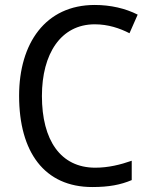

<svg xmlns="http://www.w3.org/2000/svg" viewBox="-20 -744 604 774"><path d="M362 -646C416 -646 463 -630 502 -610L535 -685C486 -710 426 -724 362 -724C163 -724 57 -569 57 -358C57 -131 159 10 352 10C419 10 466 1 511 -18V-96C465 -80 417 -68 364 -68C224 -68 149 -179 149 -357C149 -527 225 -646 362 -646Z"/></svg>

Font: Noto Sans Sinhala SemiCondensed
Style: Regular
Weight: 400
Width: 4
Designer: Jelle Bosma - Monotype Design Team
Foundry: Monotype Imaging Inc.
Version: Version 2.006